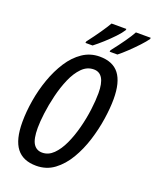

<svg xmlns="http://www.w3.org/2000/svg" viewBox="-169 -1027 915 1133"><g transform="rotate(20 288.5 -460.5)"><path d="M199 10Q116 10 75.5 -42.5Q35 -95 35 -205Q35 -270 47 -342Q59 -414 83 -481.5Q107 -549 142.5 -604Q178 -659 226 -691.5Q274 -724 333 -724Q416 -724 455.5 -672.5Q495 -621 495 -516Q495 -460 484.5 -390Q474 -320 452 -250Q430 -180 395 -121Q360 -62 311.5 -26Q263 10 199 10ZM206 -75Q245 -75 276 -105.5Q307 -136 330 -186Q353 -236 368.5 -295.5Q384 -355 391.5 -413.5Q399 -472 399 -518Q399 -641 326 -641Q284 -641 252 -608.5Q220 -576 197.5 -524Q175 -472 160.5 -412Q146 -352 139 -297Q132 -242 132 -204Q132 -134 151 -104.5Q170 -75 206 -75ZM379 -781Q416 -828 443 -866.5Q470 -905 484 -931H577L576 -923Q562 -903 535.5 -874.5Q509 -846 479 -817.5Q449 -789 426 -771H377ZM227 -781Q263 -828 289.5 -866.5Q316 -905 331 -931H424L423 -923Q410 -902 383.5 -874Q357 -846 326.5 -818.5Q296 -791 270 -771H225Z"/></g></svg>

Font: Noto Sans ExtraCondensed Medium
Style: Italic
Weight: 500
Width: 2
Italic angle: -12°
Designer: Monotype Design Team
Foundry: Monotype Imaging Inc.
Version: Version 2.013; ttfautohint (v1.8.4.7-5d5b)